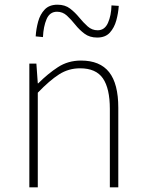

<svg xmlns="http://www.w3.org/2000/svg" viewBox="-20 -798 620 818"><path d="M105 0V-527H135L141 -443H143Q184 -484 227 -512Q270 -540 325 -540Q406 -540 445 -490.5Q484 -441 484 -339V0H448V-334Q448 -421 418.5 -464Q389 -507 321 -507Q272 -507 231.5 -481Q191 -455 141 -403V0ZM394 -638Q362 -638 340 -654.5Q318 -671 300.5 -693Q283 -715 265 -731.5Q247 -748 223 -748Q192 -748 178.5 -716.5Q165 -685 163 -640L132 -643Q134 -675 142.5 -706Q151 -737 170.5 -757.5Q190 -778 225 -778Q257 -778 278.5 -761.5Q300 -745 317.5 -723.5Q335 -702 353.5 -685.5Q372 -669 396 -669Q426 -669 440 -700.5Q454 -732 455 -775L486 -773Q484 -742 475.5 -711Q467 -680 448 -659Q429 -638 394 -638Z"/></svg>

Font: Noto Sans TC Thin Thin
Style: Regular
Weight: 250
Version: Version 2.004-H2;hotconv 1.0.118;makeotfexe 2.5.65603